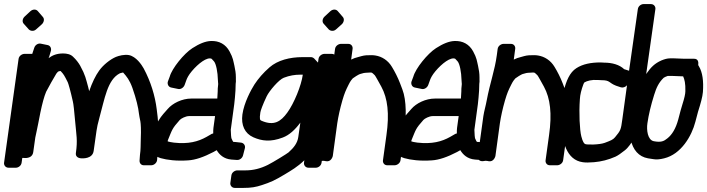

<svg xmlns="http://www.w3.org/2000/svg" viewBox="-40 -769 3466 941"><path d="M80 -505C69 -505 53 -496 51 -480L-20 28C-22 39 -14 53 2 53H38C49 53 64 44 66 28L137 -480C139 -491 132 -505 116 -505ZM81 -688C71 -679 67 -663 76 -653L101 -625C109 -617 125 -614 137 -625L165 -650C174 -658 180 -675 170 -686L145 -715C136 -725 120 -724 109 -714Z M76 5C76 5 118 12 123 -24L133 -95C134 -101 137 -113 140 -128C144 -144 149 -174 158 -218C167 -261 176 -295 186 -319C191 -330 231 -401 236 -408C244 -417 243 -420 257 -421C272 -405 275 -400 292 -366C295 -360 305 -326 317 -272C320 -261 324 -225 329 -167C334 -108 341 -82 332 -20C328 8 360 7 360 7C363 7 413 11 419 -29L433 -128C435 -144 440 -166 447 -191C473 -284 486 -379 548 -410L560 -413C561 -413 562 -413 563 -414C581 -394 595 -377 609 -338C628 -284 638 -241 641 -212C642 -202 645 -190 648 -174C650 -163 652 -133 650 -89C649 -61 650 -35 646 -10L644 17C643 30 651 41 665 41H701C716 41 729 28 730 15L732 -12C734 -30 735 -58 736 -76C739 -136 735 -183 728 -234C720 -299 699 -369 664 -434C654 -452 627 -492 592 -499C569 -503 543 -496 528 -490C500 -478 466 -451 446 -423C428 -398 412 -365 397 -322C395 -329 394 -337 392 -343C381 -382 379 -400 353 -447C345 -461 334 -476 318 -491C306 -503 288 -507 269 -507C240 -507 218 -499 198 -484C199 -486 200 -488 201 -491L209 -518C213 -530 208 -545 194 -548L160 -555C146 -558 132 -548 128 -535L119 -508C116 -499 113 -488 111 -476L104 -427C102 -409 95 -369 91 -349L73 -247C64 -194 66 -197 50 -115V-114L37 -24C33 7 62 5 76 5Z M1022 -33C1035 -11 1057 10 1094 13L1121 15C1134 16 1147 7 1151 -7L1160 -42C1164 -56 1154 -69 1141 -70L1114 -73C1100 -75 1105 -68 1094 -92C1093 -94 1092 -108 1091 -133L1108 -258C1110 -273 1113 -307 1114 -325L1115 -358C1115 -363 1117 -368 1116 -377V-390C1116 -410 1113 -428 1109 -446C1103 -471 1103 -484 1085 -517C1066 -552 1034 -570 993 -568C967 -567 937 -555 903 -533C861 -506 803 -434 792 -394L783 -370C779 -359 784 -343 799 -340L833 -333C845 -330 860 -339 865 -353L874 -378C877 -386 884 -401 900 -420C932 -458 975 -491 997 -481C998 -480 1003 -475 1009 -468C1019 -456 1027 -417 1028 -376L1029 -361C1029 -360 1030 -357 1029 -353C1027 -338 1027 -330 1027 -321L1025 -286H898C852 -286 806 -263 782 -235C769 -220 751 -202 737 -178C727 -162 717 -143 710 -122C707 -112 699 -97 696 -77C690 -36 709 -5 747 6C779 15 825 21 882 17C917 15 958 1 1006 -24ZM1005 -115C1004 -115 1000 -114 998 -113L972 -98C931 -75 884 -62 812 -70C797 -72 788 -74 782 -76C782 -79 782 -81 784 -85C805 -136 803 -138 841 -181C847 -188 870 -200 886 -200H1014L1006 -142C1005 -134 1005 -127 1005 -115Z M1534 -434C1535 -441 1533 -447 1528 -452L1500 -482C1496 -486 1490 -489 1484 -489H1442C1381 -489 1321 -474 1281 -439C1250 -412 1226 -384 1207 -355C1191 -330 1156 -266 1148 -208C1141 -156 1159 -115 1202 -96C1243 -78 1286 -72 1346 -95C1378 -107 1406 -133 1432 -168L1422 -98C1418 -68 1400 -45 1374 -22C1367 -16 1299 26 1273 39C1237 57 1201 66 1164 66H1123C1112 66 1096 75 1094 91L1089 127C1087 138 1095 152 1111 152H1152C1191 152 1214 148 1244 138C1284 125 1307 115 1355 86C1388 66 1418 49 1451 17C1465 3 1478 -18 1494 -47C1502 -61 1505 -77 1508 -98L1519 -175C1529 -243 1525 -301 1531 -368C1533 -391 1532 -421 1534 -434ZM1444 -403C1437 -350 1401 -262 1368 -217C1336 -173 1303 -151 1242 -177C1234 -180 1231 -184 1236 -218C1237 -226 1247 -255 1267 -297C1280 -324 1327 -379 1351 -388C1379 -399 1406 -403 1430 -403Z M1550 -505C1539 -505 1523 -496 1521 -480L1450 28C1448 39 1456 53 1472 53H1508C1519 53 1534 44 1536 28L1607 -480C1609 -491 1602 -505 1586 -505ZM1551 -688C1541 -679 1537 -663 1546 -653L1571 -625C1579 -617 1595 -614 1607 -625L1635 -650C1644 -658 1650 -675 1640 -686L1615 -715C1606 -725 1590 -724 1579 -714Z M1557 21C1582 26 1590 0 1591 -4L1613 -165C1618 -198 1626 -235 1638 -277C1649 -314 1654 -325 1669 -355C1677 -372 1687 -383 1689 -385C1692 -388 1719 -405 1724 -406C1743 -411 1740 -412 1765 -413C1785 -414 1780 -416 1797 -400C1800 -397 1819 -362 1829 -344C1860 -287 1869 -212 1854 -107L1837 16C1835 27 1842 41 1858 41H1894C1905 41 1921 32 1923 16L1940 -107C1952 -192 1953 -276 1932 -331C1928 -341 1924 -351 1921 -360C1910 -389 1895 -418 1881 -441C1862 -473 1832 -492 1800 -497C1789 -499 1776 -499 1755 -498C1738 -497 1723 -491 1714 -489C1702 -486 1693 -483 1681 -477C1682 -483 1683 -491 1684 -499L1688 -529C1690 -540 1683 -554 1667 -554H1631C1620 -554 1604 -545 1602 -529L1598 -499C1588 -424 1565 -365 1548 -275C1544 -252 1536 -226 1532 -200L1505 -4C1502 17 1520 22 1529 21L1543 19C1545 19 1550 20 1553 20C1554 20 1555 21 1557 21Z M2216 -33C2229 -11 2251 10 2288 13L2315 15C2328 16 2341 7 2345 -7L2354 -42C2358 -56 2348 -69 2335 -70L2308 -73C2294 -75 2299 -68 2288 -92C2287 -94 2286 -108 2285 -133L2302 -258C2304 -273 2307 -307 2308 -325L2309 -358C2309 -363 2311 -368 2310 -377V-390C2310 -410 2307 -428 2303 -446C2297 -471 2297 -484 2279 -517C2260 -552 2228 -570 2187 -568C2161 -567 2131 -555 2097 -533C2055 -506 1997 -434 1986 -394L1977 -370C1973 -359 1978 -343 1993 -340L2027 -333C2039 -330 2054 -339 2059 -353L2068 -378C2071 -386 2078 -401 2094 -420C2126 -458 2169 -491 2191 -481C2192 -480 2197 -475 2203 -468C2213 -456 2221 -417 2222 -376L2223 -361C2223 -360 2224 -357 2223 -353C2221 -338 2221 -330 2221 -321L2219 -286H2092C2046 -286 2000 -263 1976 -235C1963 -220 1945 -202 1931 -178C1921 -162 1911 -143 1904 -122C1901 -112 1893 -97 1890 -77C1884 -36 1903 -5 1941 6C1973 15 2019 21 2076 17C2111 15 2152 1 2200 -24ZM2199 -115C2198 -115 2194 -114 2192 -113L2166 -98C2125 -75 2078 -62 2006 -70C1991 -72 1982 -74 1976 -76C1976 -79 1976 -81 1978 -85C1999 -136 1997 -138 2035 -181C2041 -188 2064 -200 2080 -200H2208L2200 -142C2199 -134 2199 -127 2199 -115Z M2354 21C2379 26 2387 0 2388 -4L2410 -165C2415 -198 2423 -235 2435 -277C2446 -314 2451 -325 2466 -355C2474 -372 2484 -383 2486 -385C2489 -388 2516 -405 2521 -406C2540 -411 2537 -412 2562 -413C2582 -414 2577 -416 2594 -400C2597 -397 2616 -362 2626 -344C2657 -287 2666 -212 2651 -107L2634 16C2632 27 2639 41 2655 41H2691C2702 41 2718 32 2720 16L2737 -107C2749 -192 2750 -276 2729 -331C2725 -341 2721 -351 2718 -360C2707 -389 2692 -418 2678 -441C2659 -473 2629 -492 2597 -497C2586 -499 2573 -499 2552 -498C2535 -497 2520 -491 2511 -489C2499 -486 2490 -483 2478 -477C2479 -483 2480 -491 2481 -499L2485 -529C2487 -540 2480 -554 2464 -554H2428C2417 -554 2401 -545 2399 -529L2395 -499C2385 -424 2362 -365 2345 -275C2341 -252 2333 -226 2329 -200L2302 -4C2299 17 2317 22 2326 21L2340 19C2342 19 2347 20 2350 20C2351 20 2352 21 2354 21Z M3033 -351 3010 -184C3003 -132 3002 -130 2974 -96C2964 -84 2953 -80 2924 -69C2897 -59 2836 -59 2828 -63C2823 -65 2816 -73 2809 -101C2801 -133 2797 -213 2802 -283C2803 -304 2809 -329 2820 -358C2822 -362 2823 -364 2824 -365C2838 -373 2860 -379 2889 -377C2895 -377 2902 -376 2908 -376C2951 -376 2943 -363 2979 -349L3003 -341C3013 -338 3025 -342 3033 -351ZM3043 -422C3042 -423 3042 -423 3041 -423L3019 -430C2996 -452 2960 -462 2921 -462C2916 -462 2910 -463 2903 -463C2856 -463 2816 -455 2785 -435C2752 -414 2735 -373 2722 -320C2715 -291 2712 -245 2712 -178C2712 -74 2737 15 2816 26C2830 28 2847 28 2871 26C2907 23 2942 14 2976 -1C2989 -7 3003 -17 3022 -32C3039 -45 3054 -67 3073 -99C3080 -111 3088 -132 3092 -159L3172 -724C3174 -735 3166 -749 3150 -749H3114C3103 -749 3088 -740 3086 -724Z M3302 -395H3308C3315 -380 3320 -360 3319 -322C3319 -309 3314 -287 3305 -259C3300 -244 3293 -218 3284 -183C3272 -139 3254 -109 3231 -91C3214 -77 3200 -70 3164 -77C3134 -83 3128 -132 3133 -165C3139 -207 3150 -253 3166 -304C3177 -340 3189 -365 3213 -388C3214 -389 3228 -396 3233 -397H3251ZM3264 -483H3244C3230 -483 3217 -479 3202 -473C3168 -458 3150 -439 3129 -409C3110 -381 3093 -351 3083 -318C3069 -269 3056 -226 3047 -164C3043 -139 3045 -112 3051 -85C3062 -35 3090 -1 3136 7L3162 11C3177 14 3195 12 3215 7C3298 -13 3350 -102 3368 -172C3374 -195 3378 -211 3381 -221C3394 -262 3403 -294 3405 -318C3409 -372 3403 -414 3386 -443L3382 -450C3384 -464 3382 -481 3362 -481H3315Z"/></svg>

Font: Reckless Catfish
Style: HeavyIt
Weight: 400
Foundry: Cannot Into Space Fonts
Version: Version 0.2894